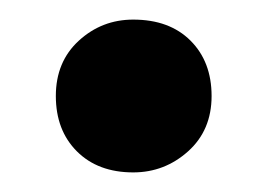

<svg xmlns="http://www.w3.org/2000/svg" viewBox="-20 -423 273 196"><path d="M37 -325Q37 -360 60.5 -381.5Q84 -403 116 -403Q153 -403 174.5 -381.5Q196 -360 196 -325Q196 -290 172 -268.5Q148 -247 116 -247Q80 -247 58.5 -268.5Q37 -290 37 -325Z"/></svg>

Font: Bitter Thin
Style: Bold
Weight: 700
Version: Version 3.021